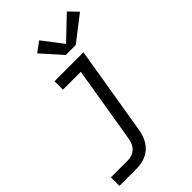

<svg xmlns="http://www.w3.org/2000/svg" viewBox="-288 -865 1177 1177"><g transform="rotate(-45 300.0 -277.0)"><path d="M12 215V141H158Q176 141 194 135Q212 129 226 115Q240 101 247 83.5Q254 66 257 48L339 -447H184V-520H435L339 60Q335 81 328 101.5Q321 122 309 141Q297 160 279.5 175Q262 190 241.5 199Q221 208 200 211.5Q179 215 158 215ZM347 -585 230 -716 295 -764 396 -632 540 -769 596 -711 433 -585Z"/></g></svg>

Font: Iosevka SS04 Extended
Style: Italic
Weight: 400
Width: 7
Italic angle: -9°
Monospace: yes
Designer: Belleve Invis
Foundry: Belleve Invis
Version: Version 19.0.0; ttfautohint (v1.8.4)